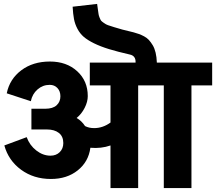

<svg xmlns="http://www.w3.org/2000/svg" viewBox="-20 -950 1095 973"><path d="M540 2.9V-212.9Q492.7 -196.3 438 -201.2Q428.7 -130.4 374 -86.7Q319.3 -43 237.8 -43Q150.9 -43 86.9 -89.8Q22.9 -136.7 2 -212.9L115.2 -254.9Q130.4 -213.4 164.1 -187.3Q197.8 -161.1 235.8 -161.1Q264.6 -161.1 282.7 -179Q300.8 -196.8 300.8 -225.1Q300.8 -258.8 278.3 -276.4Q255.9 -293.9 217.8 -293.9H139.2V-398.9H209Q248 -398.9 267.1 -416.7Q286.1 -434.6 286.1 -461.9Q286.1 -487.8 271 -503.9Q255.9 -520 231.9 -520Q196.8 -520 170.2 -496.8Q143.6 -473.6 136.2 -437L14.2 -477.1Q28.8 -549.3 87.9 -593.8Q147 -638.2 232.9 -638.2Q317.4 -638.2 371.1 -589.1Q424.8 -540 424.8 -462.9Q424.8 -434.1 408.9 -403.1Q393.1 -372.1 368.2 -352.1Q394 -337.4 411.1 -311Q431.2 -300.8 457 -300.8Q501.5 -300.8 540 -329.1V-517.1H435.1V-632.8H667Q668.9 -667.5 637.2 -673.8Q575.2 -688 532.2 -701.2Q489.3 -714.4 456.5 -730.5Q423.8 -746.6 404.5 -763.2Q385.3 -779.8 372.6 -803.7Q359.9 -827.6 355 -853.3Q350.1 -878.9 348.1 -916L472.2 -930.2Q473.6 -919.9 476.1 -901.9Q478.5 -885.3 479.5 -878.2Q480.5 -871.1 484.9 -860.1Q489.3 -849.1 492.4 -845.2Q495.6 -841.3 506.6 -833.5Q517.6 -825.7 527.1 -822.5Q536.6 -819.3 558.6 -812.3Q580.6 -805.2 600.6 -800Q620.6 -794.9 657.2 -786.1Q672.9 -781.7 684.3 -777.6Q695.8 -773.4 710.2 -765.9Q724.6 -758.3 734.6 -747.3Q744.6 -736.3 753.9 -720.9Q763.2 -705.6 768.6 -683.1Q773.9 -660.6 774.9 -632.8H1055.2V-517.1H950.2V2.9H810.1V-517.1H680.2V2.9Z"/></svg>

Font: LT Superior
Style: Bold
Weight: 400
Designer: Daniel Lyons
Foundry: LyonsType
Version: Version 1.000